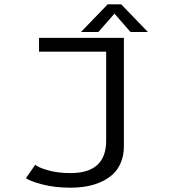

<svg xmlns="http://www.w3.org/2000/svg" viewBox="-20 -675 890 888"><path d="M664 -527H583.5L509.5 -612L435 -527H354.5L478 -655H540.5ZM553 -500V1Q553 41.5 540 74.2Q527 107 504.2 128.8Q481.5 150.5 449.8 165.2Q418 180 382 186.5Q346 193 304.5 193Q233 193 175.2 177.8Q117.5 162.5 100 149L143 87Q156.5 99.5 201.8 112.5Q247 125.5 306.5 125.5Q471 125.5 471 -24.5V-436H160.5V-500Z"/></svg>

Font: League Mono Wide Light
Style: Regular
Weight: 300
Width: 8
Designer: Tyler Finck
Foundry: The League of Moveable Type / Tyler Finck
Version: Version 2.210